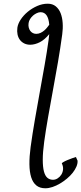

<svg xmlns="http://www.w3.org/2000/svg" viewBox="-20 -762 435 1026"><path d="M173.3 -581.1Q186 -581.1 197 -586.4Q208 -591.8 216.8 -599.4Q225.6 -606.9 232.2 -615.5Q238.8 -624 243.2 -629.9Q237.8 -696.8 196.8 -696.8Q187.5 -696.8 176.8 -691.9Q166 -687 156.7 -679Q147.5 -670.9 140.9 -660.4Q134.3 -649.9 132.8 -638.7Q130.9 -626 133.5 -615.2Q136.2 -604.5 141.8 -596.9Q147.5 -589.4 155.8 -585.2Q164.1 -581.1 173.3 -581.1ZM72.8 -613.8Q75.7 -634.8 90.6 -657.5Q105.5 -680.2 128.2 -699Q150.9 -717.8 178.7 -730Q206.5 -742.2 234.9 -742.2Q260.7 -742.2 277.8 -728.3Q294.9 -714.4 304 -691.4Q313 -668.5 314.9 -638.9Q316.9 -609.4 312.5 -578.1Q302.7 -505.4 289.6 -429.2Q276.4 -353 262.7 -278.8Q249 -204.6 236.8 -135Q224.6 -65.4 216.3 -5.4Q208.5 52.2 208.5 91.3Q208.5 130.4 214.8 154.3Q221.2 178.2 233.6 188.5Q246.1 198.7 263.2 198.7Q275.9 198.7 287.8 191.2Q299.8 183.6 307.6 171.4Q315.4 159.2 316.9 143.6Q318.4 127.9 310.5 111.3Q309.6 109.4 318.6 104Q327.6 98.6 340.6 93.3Q353.5 87.9 366.5 83.3Q379.4 78.6 385.7 77.1L394.5 96.7Q395.5 111.8 388.4 128.4Q381.3 145 368.4 161.4Q355.5 177.7 337.6 192.6Q319.8 207.5 300.3 219Q280.8 230.5 260.7 237.3Q240.7 244.1 222.2 244.1Q192.9 244.1 174.3 229Q155.8 213.9 146.7 185.3Q137.7 156.7 137.2 116Q136.7 75.2 143.6 23.9Q153.3 -46.9 166.3 -121.6Q179.2 -196.3 192.6 -270Q206.1 -343.8 218.5 -414.6Q231 -485.4 239.7 -548.8Q240.7 -557.1 241.5 -564.7Q242.2 -572.3 243.2 -579.6Q218.3 -549.3 192.6 -536.4Q167 -523.4 142.1 -522.9Q123.5 -522.9 109.4 -530Q95.2 -537.1 86.2 -549.3Q77.1 -561.5 73.7 -578.1Q70.3 -594.7 72.8 -613.8Z"/></svg>

Font: Gentium Basic
Style: Italic
Weight: 400
Italic angle: -8°
Designer: J. Victor Gaultney and Annie Olsen
Foundry: SIL International
Version: Version 1.102; 2013; Maintenance release